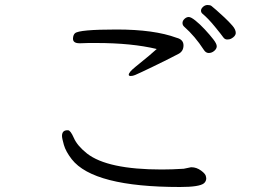

<svg xmlns="http://www.w3.org/2000/svg" viewBox="-20 -763 1040 768"><path d="M715 -88 744 -94H746Q766 -94 784.5 -80.5Q803 -67 804 -56L805 -50Q805 -38 796 -30Q778 -15 700 -15Q354 -15 267 -126Q243 -157 235.5 -183.5Q228 -210 228 -219Q228 -241 248 -242H252Q262 -242 275.5 -211Q289 -180 328 -149Q410 -85 627 -85Q667 -85 715 -88ZM607 -567Q507 -591 366 -591H334Q319 -591 303 -590H298Q272 -590 272 -608V-610Q273 -624 280 -630Q296 -645 446.5 -645Q597 -645 686 -612Q714 -605 714 -581.5Q714 -558 694 -547.5Q674 -537 646 -523Q618 -509 592 -496.5Q566 -484 548 -475.5Q530 -467 520.5 -463Q511 -459 503 -459Q495 -459 495 -464Q495 -474 521 -495Q588 -549 607 -567ZM795 -564Q760 -618 717 -656Q710 -662 710 -671Q710 -680 718 -687.5Q726 -695 735 -695Q744 -695 762 -680.5Q780 -666 799.5 -645Q819 -624 833 -606Q847 -588 847 -578Q847 -568 837 -559.5Q827 -551 815 -551Q803 -551 795 -564ZM904 -608Q898 -605 888.5 -605Q879 -605 872.5 -614.5Q866 -624 839 -657Q812 -690 790 -708Q784 -713 784 -720.5Q784 -728 792 -735.5Q800 -743 810.5 -743Q821 -743 826 -739Q831 -735 845.5 -722.5Q860 -710 878 -693Q896 -676 909.5 -660.5Q923 -645 923 -631.5Q923 -618 904 -608Z"/></svg>

Font: LXGW Bright GB
Style: Regular
Weight: 400
Designer: Christian Thalmann (Catharsis Fonts)
Foundry: LXGW / Christian Thalmann (Catharsis Fonts) / Fontworks Inc.
Version: Version 5.510